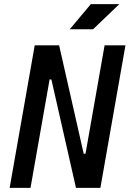

<svg xmlns="http://www.w3.org/2000/svg" viewBox="-20 -914 630 934"><path d="M349.6 0 230 -527.3H185.1L215.3 -693.4H267.6L387.2 -166H411.6L381.3 0ZM26.9 0 148.9 -693.4H250.5L128.4 0ZM366.7 0 488.8 -693.4H590.3L468.3 0ZM319.3 -771.5 421.9 -894H560.5L432.6 -771.5Z"/></svg>

Font: Cascadia Mono NF
Style: Italic
Weight: 400
Italic angle: -10°
Monospace: yes
Designer: Aaron Bell
Foundry: Saja Typeworks
Version: Version 2404.023